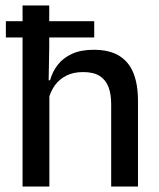

<svg xmlns="http://www.w3.org/2000/svg" viewBox="-20 -682 580 702"><path d="M1.5 -545V-604.5H324.5V-545ZM386.5 0V-302Q386.5 -337.5 376.8 -363.5Q367 -389.5 344.8 -404Q322.5 -418.5 284 -418.5Q248.5 -418.5 222.8 -405.5Q197 -392.5 181 -370.5Q165 -348.5 158 -320.5L138.5 -388.5H163Q171.5 -419.5 191 -444.8Q210.5 -470 243 -485Q275.5 -500 322.5 -500Q380 -500 415.5 -478.2Q451 -456.5 467.8 -415Q484.5 -373.5 484.5 -313V0ZM62.5 0V-662H160V-506L157.5 -365L160.5 -358V0Z"/></svg>

Font: Anek Latin Medium Medium
Style: Regular
Weight: 500
Version: Version 1.003